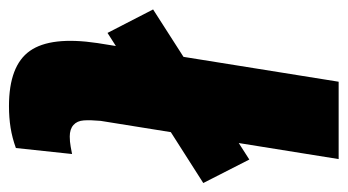

<svg xmlns="http://www.w3.org/2000/svg" viewBox="-226 -556 756 417"><g transform="rotate(90 151.5 -347.0)"><path d="M173 11Q85 11 53 -34.5Q21 -80 36 -181L120 -705H288L205 -188Q203 -166 204 -151.5Q205 -137 214 -129Q223 -121 239 -121Q250 -121 261 -123Q272 -125 277 -126L264 -4Q242 4 220 7.5Q198 11 173 11ZM14 -203 -37 -302 289 -511 340 -411Z"/></g></svg>

Font: Nunito Sans 10pt Condensed Black
Style: Italic
Weight: 900
Width: 3
Italic angle: -9°
Designer: Vernon Adams
Foundry: Vernon Adams
Version: Version 3.101;gftools[0.9.27]